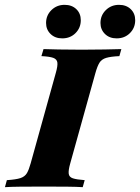

<svg xmlns="http://www.w3.org/2000/svg" viewBox="-51 -774 579 794"><path d="M-30.6 0 -22.6 -29Q15.3 -31.5 33.5 -37.5Q51.6 -43.5 60.1 -57.7Q68.5 -71.8 75.8 -98.4L179.8 -472.6Q187.9 -500.8 186.3 -514.9Q184.7 -529 169.4 -534.7Q154 -540.3 120.2 -541.9L129 -571Q150.8 -570.2 191.1 -569.4Q231.5 -568.5 287.1 -568.5Q340.3 -568.5 381.9 -569.4Q423.4 -570.2 450.8 -571L442.7 -541.9Q407.3 -540.3 388.3 -534.7Q369.4 -529 360.5 -514.9Q351.6 -500.8 343.5 -471.8L239.5 -98.4Q231.5 -70.2 233.1 -56Q234.7 -41.9 250 -36.7Q265.3 -31.5 299.2 -29L291.1 0Q267.7 -1.6 227 -2Q186.3 -2.4 130.6 -2.4Q74.2 -2.4 33.5 -2Q-7.3 -1.6 -30.6 0ZM206.5 -615.3Q176.6 -615.3 158.1 -633.5Q139.5 -651.6 139.5 -679Q139.5 -710.5 161.7 -732.3Q183.9 -754 216.1 -754Q246 -754 264.5 -736.3Q283.1 -718.5 283.1 -690.3Q283.1 -658.9 261.3 -637.1Q239.5 -615.3 206.5 -615.3ZM431.5 -615.3Q401.6 -615.3 383.1 -633.5Q364.5 -651.6 364.5 -679Q364.5 -710.5 386.7 -732.3Q408.9 -754 441.1 -754Q471 -754 489.5 -736.3Q508.1 -718.5 508.1 -690.3Q508.1 -658.9 486.3 -637.1Q464.5 -615.3 431.5 -615.3Z"/></svg>

Font: Playfair 5pt SemiExpanded Light Black
Style: Italic
Weight: 900
Italic angle: -15.6°
Version: Version 2.001;gftools[0.9.30]